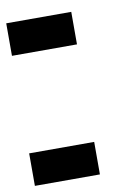

<svg xmlns="http://www.w3.org/2000/svg" viewBox="-75 -676 524 727"><g transform="rotate(-10 187.5 -312.5)"><path d="M0 0H250V-125H0ZM0 -500H250V-625H0Z"/></g></svg>

Font: Faithful 32x
Style: Bold
Weight: 400
Foundry: Faithful Resource Pack
Version: Version 1.0; January 27, 2023